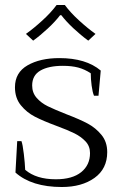

<svg xmlns="http://www.w3.org/2000/svg" viewBox="-20 -740 488 770"><path d="M84 -604Q115 -626 150 -658Q185 -690 207 -720H240Q262 -690 297 -658Q332 -626 363 -604L334 -577Q305 -598 275 -626Q245 -654 226 -679H221Q202 -654 172 -626Q142 -598 113 -577ZM42 -48 49 -174H66Q71 -161 75.5 -123Q80 -85 81 -59Q125 -21 204 -21Q270 -21 305.5 -49.5Q341 -78 341 -126Q341 -154 323 -173Q305 -192 279 -205Q253 -218 207 -235Q153 -255 120 -272Q87 -289 63.5 -318Q40 -347 40 -390Q40 -449 90.5 -478Q141 -507 218 -507Q325 -507 384 -457L375 -356H357Q351 -370 347.5 -396.5Q344 -423 344 -446Q320 -462 294 -469Q268 -476 232 -476Q175 -476 142 -457Q109 -438 109 -397Q109 -368 127 -347.5Q145 -327 171.5 -314Q198 -301 246 -282Q301 -261 332.5 -244Q364 -227 387 -199Q410 -171 410 -130Q410 -63 359 -26.5Q308 10 228 10Q107 10 42 -48Z"/></svg>

Font: Trirong Light
Style: Regular
Weight: 300
Designer: Katatrad Team
Foundry: CadsonDemak
Version: Version 1.001